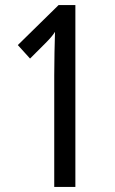

<svg xmlns="http://www.w3.org/2000/svg" viewBox="-20 -734 451 754"><path d="M193 0V-437Q193 -479 194 -528Q195 -577 196 -609Q186 -592 159 -565L98 -504L50 -557L210 -714H276V0Z"/></svg>

Font: Noto Sans Gurmukhi ExtraCondensed
Style: Regular
Weight: 400
Width: 2
Designer: Jelle Bosma - Monotype Design Team
Foundry: Monotype Imaging Inc.
Version: Version 2.004; ttfautohint (v1.8.4.7-5d5b)